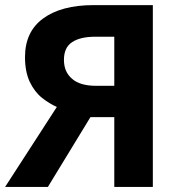

<svg xmlns="http://www.w3.org/2000/svg" viewBox="-25 -734 709 754"><path d="M330.1 -273.9 163.1 0H-4.9L198.2 -314Q168.5 -327.1 140.1 -349.6Q110.8 -373 91.8 -412.6Q73.2 -452.6 73.2 -509.8Q73.2 -609.4 144 -661.1Q215.3 -713.9 342.8 -713.9H575.2V0H423.8V-273.9ZM349.1 -589.8Q290.5 -589.8 258.8 -568.8Q226.1 -547.9 226.1 -499Q226.1 -451.7 257.8 -424.8Q288.6 -397 353 -397H423.8V-589.8Z"/></svg>

Font: Droid Sans Thai
Style: Bold
Weight: 700
Designer: Steve Matteson
Foundry: Ascender Corporation
Version: Version 1.00